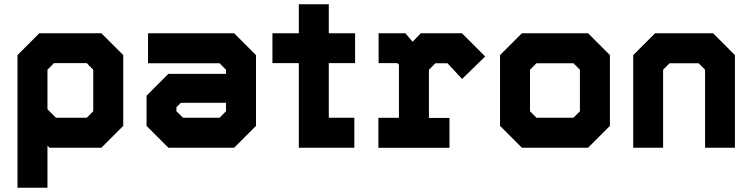

<svg xmlns="http://www.w3.org/2000/svg" viewBox="-20 -697 3543 906"><path d="M62.5 189V-437L165.5 -540H458.5L561.5 -437V-103L458.5 0H213.5L204 -10V189ZM134 120H133.5V-164L225.5 -71.5H424L494 -140V-406L429 -470H203.5L134 -401ZM244 -141.5H389.5L420 -172V-368L389.5 -399H234.5L204 -368V-181.5ZM225.5 -71 133.5 -164V-401L203.5 -470H429L494.5 -406V-140L424 -71Z M774.5 0 671.5 -103V-245.5L774.5 -348.5H1046.5V-368L1016 -398.5H678.5V-540H1085L1188 -437V-103L1085 0ZM811 -69 747 -132V-225L800 -278H1118.5V-137L1049.5 -69ZM811 -69H1049.5L1118.5 -137V-403L1053.5 -467H741H1053.5L1118.5 -403V-278H800L747 -225V-132ZM843.5 -141.5H1016L1046.5 -172V-212H833.5L812.5 -191V-172Z M1390 0V-399H1265.5V-540H1390V-677H1531.5V-540H1655.5V-399H1531.5V-141.5H1652V0ZM1461 -71.5H1590V-71H1461V-471H1592.5V-470.5H1461V-614.5V-471H1329V-471.5H1461Z M1765.5 0.5V-141H1862.5V-391.5L1855 -399H1766.5V-540H1893L1927 -500L1965.5 -540H2160L2269.5 -430.5L2160.5 -324.5L2091.5 -398.5H2034.5L2004 -368V-140.5H2101V0.5ZM1829.5 -71H2037H1932.5V-408L1995 -470H2130L2175 -420L2130 -470H1995L1932.5 -408L1874.5 -470H1829.5H1874.5L1933 -408V-71H1829.5Z M2442.5 0 2339.5 -103V-437L2442.5 -540H2755L2858 -437V-103L2755 0ZM2482.5 -71H2721L2786.5 -141V-403L2721 -470H2478.5L2412 -403V-141ZM2482.5 -71 2412 -141V-403L2478.5 -470H2721L2786.5 -403V-141L2721 -71ZM2511.5 -141.5H2686L2716.5 -172V-368L2686 -398.5H2511.5L2481 -368V-172Z M2968 0V-437L3071 -540H3345L3448 -437V0H3307V-368L3276.5 -398.5H3139.5L3109 -368V0ZM3039.5 -71H3039V-396L3113 -470H3306.5L3379.5 -397V-71H3379V-397L3306.5 -470H3113L3039.5 -396Z"/></svg>

Font: Tourney Thin Black
Style: Regular
Weight: 900
Version: Version 1.015